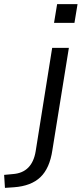

<svg xmlns="http://www.w3.org/2000/svg" viewBox="-135 -718 396 931"><path d="M127 -607 142 -698H241L226 -607ZM-111 193 -115 130 -72 126Q21 119 38 15L118 -486H199L119 10Q106 98 61 141Q16 184 -67 190Z"/></svg>

Font: Nunito Sans
Style: Italic
Weight: 400
Italic angle: -9°
Designer: Vernon Adams
Foundry: Vernon Adams
Version: Version 3.006; ttfautohint (v1.8.3)